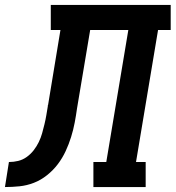

<svg xmlns="http://www.w3.org/2000/svg" viewBox="-76 -755 709 775"><path d="M-56 0 -40 -101Q-21 -101 -2.5 -105.5Q16 -110 32 -121.5Q48 -133 60 -148.5Q72 -164 80.5 -181.5Q89 -199 94 -217Q99 -235 103.5 -253.5Q108 -272 111 -290Q114 -308 117 -326V-328Q117 -329 117 -329.5Q117 -330 118 -331L168 -634H129V-735H613V-634H562L473 -101H512V0H301V-101H353L442 -634H288L235 -318Q231 -289 225.5 -260Q220 -231 211 -202Q202 -173 189 -145Q176 -117 157.5 -92.5Q139 -68 114 -48Q89 -28 60.5 -17Q32 -6 2.5 -3Q-27 0 -56 0Z"/></svg>

Font: Iosevka Etoile Oblique
Style: Bold
Weight: 700
Italic angle: -9°
Designer: Belleve Invis
Foundry: Belleve Invis
Version: Version 15.5.2; ttfautohint (v1.8.4)